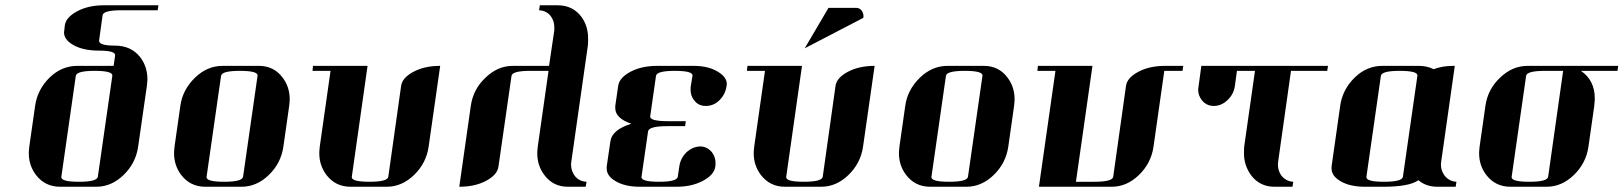

<svg xmlns="http://www.w3.org/2000/svg" viewBox="-20 -712 6189 732"><path d="M89.8 -127.9Q89.8 -136.2 91.8 -153.8L113.8 -308.1Q122.6 -371.1 169.9 -417Q215.3 -460.9 274.9 -460.9H413.1L418.9 -500Q421.9 -519 357.9 -519Q294.4 -519 256.8 -542Q224.1 -561.5 224.1 -588.9Q224.1 -589.8 224.6 -592.5Q225.1 -595.2 225.1 -596.2L227.1 -615.2Q231.4 -646.5 275.9 -669.9Q317.9 -691.9 377 -691.9H584L581.1 -672.9H442.9Q374 -672.9 371.1 -653.8L357.9 -558.1Q355 -538.1 418 -538.1Q480.5 -538.1 515.1 -493.2Q542 -457.5 542 -410.2Q542 -402.3 540 -384.8L506.8 -153.8Q498 -90.3 451.2 -44.9Q404.8 0 347.2 0H209Q151.9 0 117.2 -44.9Q89.8 -81.1 89.8 -127.9ZM213.9 -38.1Q210.9 -19 280.8 -19Q350.1 -19 353 -38.1L408.2 -422.9Q411.1 -441.9 340.8 -441.9Q272 -441.9 269 -422.9Z M643.6 -127.9Q643.6 -136.2 645.5 -153.8L667.5 -308.1Q675.8 -369.6 723.6 -416Q770 -460.9 828.6 -460.9H966.8Q1024.4 -460.9 1057.6 -416Q1084.5 -380.4 1084.5 -334Q1084.5 -325.7 1082.5 -308.1L1060.5 -153.8Q1051.8 -90.3 1004.9 -44.9Q958.5 0 900.9 0H762.7Q705.6 0 670.9 -44.9Q643.6 -81.1 643.6 -127.9ZM767.6 -38.1Q764.6 -19 834.5 -19Q903.8 -19 906.7 -38.1L961.9 -422.9Q964.8 -441.9 894.5 -441.9Q825.7 -441.9 822.8 -422.9Z M1171.4 -441.9 1173.3 -460.9H1381.3L1321.3 -38.1Q1318.4 -19 1388.2 -19Q1457.5 -19 1460.4 -38.1L1509.3 -384.8Q1513.7 -416 1557.6 -439Q1599.6 -460.9 1658.2 -460.9L1614.3 -153.8Q1605.5 -90.3 1558.6 -44.9Q1512.2 0 1454.6 0H1316.4Q1259.3 0 1224.6 -44.9Q1197.3 -81.1 1197.3 -127.9Q1197.3 -136.2 1199.2 -153.8L1240.2 -441.9ZM1316.4 -4.9Z M1731 0 1774.9 -308.1Q1783.7 -371.6 1831.1 -416Q1877.4 -460.9 1935.1 -460.9H2073.2L2093.3 -596.2V-607.9Q2093.3 -631.8 2080.1 -649.9Q2064 -671.4 2035.2 -672.9L2038.1 -691.9H2106Q2164.1 -691.9 2197.3 -647Q2222.2 -612.3 2222.2 -564.9Q2222.2 -546.9 2221.2 -538.1L2158.2 -96.2Q2157.2 -92.3 2157.2 -84Q2157.2 -61 2170.9 -42Q2187 -20.5 2216.3 -19L2212.9 0H2145Q2088.4 0 2055.2 -44.9Q2028.3 -80.6 2028.3 -127.9Q2028.3 -136.2 2030.3 -153.8L2071.3 -441.9H2002Q1933.1 -441.9 1930.2 -422.9L1880.4 -77.1Q1876 -44.9 1832 -22Q1790 0 1731 0Z M2293 -69.8V-77.1L2307.1 -172.9Q2313 -217.3 2386.7 -240.2Q2325.7 -261.2 2325.7 -299.8V-308.1L2336.9 -384.8Q2341.3 -416 2384.8 -439Q2426.8 -460.9 2485.8 -460.9H2624Q2681.6 -460.9 2717.8 -438Q2751 -418 2751 -391.1Q2751 -390.1 2750.5 -387.5Q2750 -384.8 2750 -383.8Q2745.6 -352.5 2723.1 -330.1Q2701.2 -308.1 2670.9 -308.1Q2642.1 -308.1 2626 -330.1Q2612.8 -346.7 2612.8 -371.1Q2612.8 -379.9 2613.8 -384.8L2620.1 -422.9Q2623 -441.9 2552.7 -441.9Q2483.9 -441.9 2481 -422.9L2459 -269Q2456.1 -250 2525.9 -250H2594.7L2591.8 -231H2522.9Q2453.6 -231 2450.7 -210.9L2425.8 -38.1Q2422.9 -19 2492.7 -19Q2561 -19 2564 -38.1L2569.8 -77.1Q2574.2 -108.4 2596.7 -130.9Q2619.6 -152.3 2648.9 -153.8Q2676.3 -153.8 2694.8 -130.9Q2708 -112.8 2708 -89.8Q2708 -80.1 2707 -76.2Q2702.6 -44.9 2658.7 -22Q2616.7 0 2559.1 0H2419.9Q2361.8 0 2325.7 -22Q2293 -41.5 2293 -69.8Z M2827.6 -441.9 2829.6 -460.9H3037.6L2977.5 -38.1Q2974.6 -19 3044.4 -19Q3113.8 -19 3116.7 -38.1L3165.5 -384.8Q3169.9 -416 3213.9 -439Q3255.9 -460.9 3314.5 -460.9L3270.5 -153.8Q3261.7 -90.3 3214.8 -44.9Q3168.5 0 3110.8 0H2972.7Q2915.5 0 2880.9 -44.9Q2853.5 -81.1 2853.5 -127.9Q2853.5 -136.2 2855.5 -153.8L2896.5 -441.9ZM3047.9 -527.8 3138.7 -682.1H3243.7Q3257.8 -682.1 3265.6 -670.9Q3273.9 -659.2 3271.5 -644Z M3407.2 -127.9Q3407.2 -136.2 3409.2 -153.8L3431.2 -308.1Q3439.5 -369.6 3487.3 -416Q3533.7 -460.9 3592.3 -460.9H3730.5Q3788.1 -460.9 3821.3 -416Q3848.1 -380.4 3848.1 -334Q3848.1 -325.7 3846.2 -308.1L3824.2 -153.8Q3815.4 -90.3 3768.6 -44.9Q3722.2 0 3664.6 0H3526.4Q3469.2 0 3434.6 -44.9Q3407.2 -81.1 3407.2 -127.9ZM3531.2 -38.1Q3528.3 -19 3598.1 -19Q3667.5 -19 3670.4 -38.1L3725.6 -422.9Q3728.5 -441.9 3658.2 -441.9Q3589.4 -441.9 3586.4 -422.9Z M3935.1 -441.9 3937 -460.9H4145L4082 -19H4151.9Q4221.2 -19 4224.1 -38.1L4272.9 -384.8Q4277.3 -416 4321.3 -439Q4363.3 -460.9 4421.9 -460.9H4491.2L4488.3 -441.9H4418.9L4377.9 -153.8Q4369.1 -90.3 4322.3 -44.9Q4275.9 0 4218.3 0H3940.9L4003.9 -441.9Z M4547.9 -371.1Q4547.9 -375 4549.8 -384.8L4560.1 -460.9H5043L5040 -441.9H4901.9L4853 -96.2Q4852.1 -92.3 4852.1 -83Q4852.1 -61 4865.7 -42Q4883.3 -20.5 4910.6 -19L4907.7 0H4838.9Q4782.2 0 4749 -44.9Q4722.7 -82 4722.7 -127Q4722.7 -145 4723.6 -153.8L4764.6 -441.9H4695.8L4688 -384.8Q4683.6 -352.5 4659.7 -330.1Q4636.2 -308.1 4607.9 -308.1Q4579.6 -308.1 4562 -330.1Q4547.9 -348.1 4547.9 -371.1Z M5056.6 -69.8V-77.1L5089.4 -308.1Q5098.1 -371.1 5145.5 -417Q5190.9 -460.9 5250.5 -460.9H5388.7Q5420.9 -460.9 5445.8 -448.2Q5479 -460.9 5520.5 -460.9H5526.4L5474.6 -96.2Q5473.6 -92.3 5473.6 -83Q5473.6 -61.5 5487.8 -42Q5505.4 -20.5 5532.7 -19L5529.8 0H5460.4Q5417 0 5387.7 -24.9Q5353 0 5253.4 0H5184.6Q5125.5 0 5089.4 -22Q5056.6 -41.5 5056.6 -69.8ZM5189.5 -38.1Q5186.5 -19 5256.3 -19Q5325.7 -19 5328.6 -38.1L5383.8 -422.9Q5386.7 -441.9 5316.4 -441.9Q5247.6 -441.9 5244.6 -422.9Z M5619.1 -127.9Q5619.1 -136.2 5621.1 -153.8L5643.1 -308.1Q5651.9 -371.6 5699.2 -416Q5745.6 -460.9 5804.2 -460.9H6149.4L6146.5 -441.9H6007.3Q6060.1 -405.8 6060.1 -336.9Q6060.1 -327.6 6058.1 -308.1L6036.1 -153.8Q6027.3 -90.3 5980.5 -44.9Q5934.1 0 5876.5 0H5738.3Q5681.2 0 5646.5 -44.9Q5619.1 -81.1 5619.1 -127.9ZM5743.2 -38.1Q5740.2 -19 5810.1 -19Q5879.4 -19 5882.3 -38.1L5939.5 -441.9H5870.1Q5801.3 -441.9 5798.3 -422.9Z"/></svg>

Font: Hjet
Style: Italic
Weight: 400
Designer: T. Christopher White
Version: Version 1.2